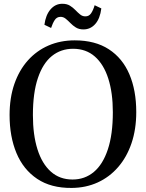

<svg xmlns="http://www.w3.org/2000/svg" viewBox="-20 -960 754 992"><path d="M350.5 11Q243.5 12 172 -36Q100.5 -84 65 -169.2Q29.5 -254.5 29.5 -365.5Q29.5 -454.5 54.2 -526Q79 -597.5 124.2 -648Q169.5 -698.5 231 -725Q292.5 -751.5 366 -751.5Q471.5 -751.5 542.2 -705.5Q613 -659.5 648.5 -576.2Q684 -493 684 -381Q684 -292 659.5 -220Q635 -148 590.2 -96.5Q545.5 -45 484.5 -17.2Q423.5 10.5 350.5 11ZM355 -32.5Q418 -32.5 464.8 -71.5Q511.5 -110.5 537.2 -188Q563 -265.5 563 -380.5Q563 -480.5 539.5 -554Q516 -627.5 470.2 -667.8Q424.5 -708 357.5 -708Q294.5 -708 248 -670.5Q201.5 -633 175.8 -556.8Q150 -480.5 150 -365.5Q150 -263.5 173.5 -188.8Q197 -114 242.8 -73.2Q288.5 -32.5 355 -32.5ZM411 -808Q388 -808 372 -818Q356 -828 343.8 -840.8Q331.5 -853.5 319.5 -863.2Q307.5 -873 293 -873Q273.5 -873 262.8 -856.5Q252 -840 244 -815.5L209.5 -832Q216 -882.5 241 -911.5Q266 -940.5 302 -940.5Q325.5 -940.5 341.2 -930.8Q357 -921 369.5 -908Q382 -895 394 -885.2Q406 -875.5 420.5 -875.5Q439.5 -875 450.5 -891Q461.5 -907 469 -933L503.5 -916.5Q497 -864 472.2 -836Q447.5 -808 411 -808Z"/></svg>

Font: Merriweather 60pt
Style: Regular
Weight: 400
Version: Version 2.100